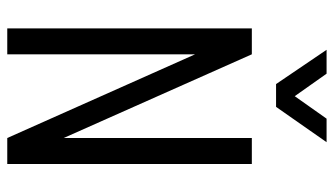

<svg xmlns="http://www.w3.org/2000/svg" viewBox="-220 -722 941 542"><g transform="rotate(90 251.0 -450.5)"><path d="M442.4 -690.4V0H369.1L132.8 -530.3V0H59.6V-690.4H132.8L369.1 -159.2V-690.4ZM120.1 -901.4H187.5L251 -811.5L314.5 -901.4H380.9L281.2 -758.8H216.8Z"/></g></svg>

Font: Dinish Condensed
Style: Regular
Weight: 400
Width: 3
Designer: Bert Driehuis
Foundry: Playbeing
Version: Version 3.006; git-39231f3c-release